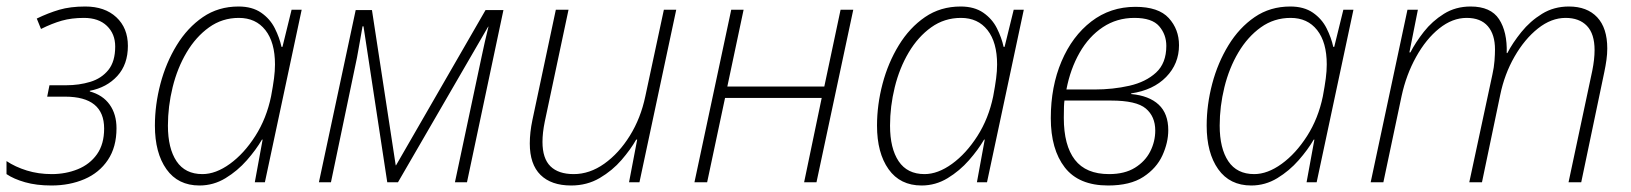

<svg xmlns="http://www.w3.org/2000/svg" viewBox="-20 -560 5011 590"><path d="M138 10Q92 10 57 0Q22 -10 0 -25V-65Q27 -47 62.5 -36Q98 -25 139 -25Q182 -25 219 -40Q256 -55 278 -86Q300 -117 300 -165Q300 -263 180 -263H125L132 -298H183Q223 -298 257.5 -308.5Q292 -319 313 -345Q334 -371 334 -417Q334 -456 308.5 -480.5Q283 -505 238 -505Q200 -505 170 -496.5Q140 -488 106 -471L93 -503Q128 -520 162 -530Q196 -540 242 -540Q302 -540 337.5 -507Q373 -474 373 -419Q373 -362 340.5 -326.5Q308 -291 256 -281V-279Q296 -268 317 -238.5Q338 -209 338 -166Q338 -108 311.5 -68.5Q285 -29 239.5 -9.5Q194 10 138 10Z M593 10Q527 10 491.5 -40Q456 -90 456 -174Q456 -238 473 -302.5Q490 -367 523 -421Q556 -475 603.5 -507.5Q651 -540 713 -540Q755 -540 782.5 -521Q810 -502 824.5 -473Q839 -444 845 -416H848L876 -530H907L794 0H763L787 -131H785Q767 -100 738.5 -67.5Q710 -35 673 -12.5Q636 10 593 10ZM602 -25Q643 -25 686.5 -56.5Q730 -88 764.5 -142Q799 -196 813 -264Q819 -296 822 -319Q825 -342 825 -362Q825 -430 795.5 -467.5Q766 -505 714 -505Q663 -505 622.5 -476Q582 -447 553.5 -399Q525 -351 510.5 -292Q496 -233 496 -174Q496 -104 522.5 -64.5Q549 -25 602 -25Z M960 0 1073 -529H1123L1196 -52H1197L1472 -529H1527L1415 0H1378L1460 -386Q1465 -410 1470 -432Q1475 -454 1481 -478H1480L1203 0H1170L1097 -479H1094Q1090 -456 1086 -433Q1082 -410 1077 -383L997 0Z M1735 10Q1674 10 1641 -22.5Q1608 -55 1608 -119Q1608 -136 1610 -154Q1612 -172 1616 -191L1688 -530H1727L1654 -186Q1647 -152 1647 -124Q1647 -73 1671.5 -49Q1696 -25 1743 -25Q1792 -25 1837 -57Q1882 -89 1915.5 -143Q1949 -197 1963 -264L2020 -530H2058L1945 0H1913L1938 -131H1935Q1918 -101 1890 -68.5Q1862 -36 1823 -13Q1784 10 1735 10Z M2114 0 2227 -530H2265L2215 -294H2513L2563 -530H2602L2489 0H2451L2505 -259H2208L2153 0Z M2812 10Q2746 10 2710.5 -40Q2675 -90 2675 -174Q2675 -238 2692 -302.5Q2709 -367 2742 -421Q2775 -475 2822.5 -507.5Q2870 -540 2932 -540Q2974 -540 3001.5 -521Q3029 -502 3043.5 -473Q3058 -444 3064 -416H3067L3095 -530H3126L3013 0H2982L3006 -131H3004Q2986 -100 2957.5 -67.5Q2929 -35 2892 -12.5Q2855 10 2812 10ZM2821 -25Q2862 -25 2905.5 -56.5Q2949 -88 2983.5 -142Q3018 -196 3032 -264Q3038 -296 3041 -319Q3044 -342 3044 -362Q3044 -430 3014.5 -467.5Q2985 -505 2933 -505Q2882 -505 2841.5 -476Q2801 -447 2772.5 -399Q2744 -351 2729.5 -292Q2715 -233 2715 -174Q2715 -104 2741.5 -64.5Q2768 -25 2821 -25Z M3385 10Q3295 10 3252 -45.5Q3209 -101 3209 -197Q3209 -294 3242 -371.5Q3275 -449 3333.5 -494Q3392 -539 3469 -539Q3540 -539 3571.5 -504.5Q3603 -470 3603 -421Q3603 -364 3563.5 -323.5Q3524 -283 3456 -273V-271Q3511 -266 3540.5 -238.5Q3570 -211 3570 -160Q3570 -122 3552 -82.5Q3534 -43 3493.5 -16.5Q3453 10 3385 10ZM3257 -285H3343Q3400 -285 3450.5 -296.5Q3501 -308 3532.5 -337Q3564 -366 3564 -419Q3564 -454 3542 -479.5Q3520 -505 3466 -505Q3412 -505 3369 -476.5Q3326 -448 3297.5 -398Q3269 -348 3257 -285ZM3388 -25Q3436 -25 3467.5 -44.5Q3499 -64 3514.5 -94.5Q3530 -125 3530 -159Q3530 -202 3501 -226.5Q3472 -251 3394 -251H3251Q3250 -245 3249.5 -232Q3249 -219 3249 -198Q3249 -113 3283 -69Q3317 -25 3388 -25Z M3825 10Q3759 10 3723.5 -40Q3688 -90 3688 -174Q3688 -238 3705 -302.5Q3722 -367 3755 -421Q3788 -475 3835.5 -507.5Q3883 -540 3945 -540Q3987 -540 4014.5 -521Q4042 -502 4056.5 -473Q4071 -444 4077 -416H4080L4108 -530H4139L4026 0H3995L4019 -131H4017Q3999 -100 3970.5 -67.5Q3942 -35 3905 -12.5Q3868 10 3825 10ZM3834 -25Q3875 -25 3918.5 -56.5Q3962 -88 3996.5 -142Q4031 -196 4045 -264Q4051 -296 4054 -319Q4057 -342 4057 -362Q4057 -430 4027.5 -467.5Q3998 -505 3946 -505Q3895 -505 3854.5 -476Q3814 -447 3785.5 -399Q3757 -351 3742.5 -292Q3728 -233 3728 -174Q3728 -104 3754.5 -64.5Q3781 -25 3834 -25Z M4192 0 4305 -530H4337L4311 -399H4314Q4330 -430 4355.5 -462.5Q4381 -495 4417 -517.5Q4453 -540 4499 -540Q4561 -540 4586.5 -501Q4612 -462 4610 -397H4612Q4628 -428 4655 -461.5Q4682 -495 4718.5 -517.5Q4755 -540 4801 -540Q4857 -540 4888 -507Q4919 -474 4919 -411Q4919 -394 4916.5 -376Q4914 -358 4910 -339L4839 0H4800L4873 -343Q4880 -378 4880 -406Q4880 -456 4856.5 -480.5Q4833 -505 4791 -505Q4747 -505 4706 -472.5Q4665 -440 4634 -386Q4603 -332 4590 -268L4534 0H4495L4566 -331Q4571 -353 4572.5 -373.5Q4574 -394 4574 -408Q4574 -454 4552 -479.5Q4530 -505 4487 -505Q4443 -505 4402.5 -472.5Q4362 -440 4331.5 -385Q4301 -330 4287 -265L4231 0Z"/></svg>

Font: Noto Sans Disp ExtLt
Style: Italic
Weight: 200
Italic angle: -12°
Designer: Monotype Design Team
Foundry: Monotype Imaging Inc.
Version: Version 2.000;GOOG;noto-source:20170915:90ef993387c0